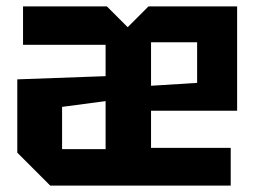

<svg xmlns="http://www.w3.org/2000/svg" viewBox="-20 -580 800 600"><path d="M34 -103V-332L310 -342V-440H52V-560H314L379 -495L444 -560H721V-234H452V-118H701V0H137ZM452 -312 596 -321V-448H452ZM174 -246V-114H310V-264Z"/></svg>

Font: Tektur SemiCondensed SemiBold
Style: Regular
Weight: 600
Width: 4
Designer: Adam Jagosz
Foundry: Adam Jagosz
Version: Version 1.005;gftools[0.9.30]